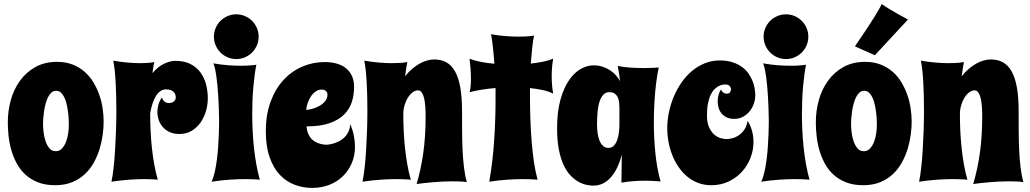

<svg xmlns="http://www.w3.org/2000/svg" viewBox="-20 -879 5028 937"><path d="M485.8 -285.2Q485.8 -256.8 481.4 -222.9Q477.1 -189 466.8 -154.5Q456.5 -120.1 439 -87.6Q421.4 -55.2 395.3 -30.3Q369.1 -5.4 333 9.8Q296.9 24.9 249 24.9Q201.2 24.9 165.3 10.7Q129.4 -3.4 103.8 -27.1Q78.1 -50.8 61.5 -81.8Q44.9 -112.8 35.2 -147Q25.4 -181.2 21.7 -216.1Q18.1 -251 18.1 -282.2Q18.1 -337.4 32.7 -390.4Q47.4 -443.4 77.4 -484.9Q107.4 -526.4 152.6 -551.8Q197.8 -577.1 258.8 -577.1Q299.8 -577.1 332.5 -564.7Q365.2 -552.2 390.6 -530.8Q416 -509.3 433.8 -480.5Q451.7 -451.7 463.4 -419.4Q475.1 -387.2 480.5 -352.5Q485.8 -317.9 485.8 -285.2ZM315.9 -269Q315.9 -280.3 315.2 -297.1Q314.5 -314 312 -332.5Q309.6 -351.1 305.4 -369.6Q301.3 -388.2 294.4 -402.8Q287.6 -417.5 277.6 -426.8Q267.6 -436 253.9 -436Q240.7 -436 231 -427.2Q221.2 -418.5 214.1 -404.3Q207 -390.1 202.4 -372.3Q197.8 -354.5 195.1 -336.7Q192.4 -318.8 191.2 -302.5Q189.9 -286.1 189.9 -274.9Q189.9 -258.8 192.4 -235.8Q194.8 -212.9 201.7 -191.9Q208.5 -170.9 220.5 -156Q232.4 -141.1 252 -141.1Q270.5 -141.1 283 -154.8Q295.4 -168.5 302.7 -188.2Q310.1 -208 313 -230Q315.9 -252 315.9 -269Z M790 -442.9Q774.9 -442.9 762.7 -434.3Q750.5 -425.8 741 -410.4Q731.4 -395 724.4 -373.5Q717.3 -352.1 712.9 -326.2Q712.9 -284.7 714.8 -242.2Q716.8 -199.7 721.2 -158.2Q725.6 -116.7 732.7 -77.1Q739.7 -37.6 750 -2Q742.2 -2.4 731.9 -3.4Q723.1 -3.9 710.7 -4.4Q698.2 -4.9 682.1 -4.9Q651.9 -4.9 612.1 -2.2Q572.3 0.5 523.9 7.8Q529.8 -19.5 534.2 -59.1Q538.6 -98.6 541.5 -145Q544.4 -191.4 546.1 -241.9Q547.9 -292.5 547.9 -341.8Q547.9 -378.4 546.9 -413.6Q545.9 -448.7 544.2 -480Q542.5 -511.2 539.6 -537.6Q536.6 -564 532.7 -583Q572.3 -576.2 604.7 -573.5Q637.2 -570.8 663.1 -570.8Q679.7 -570.8 692.4 -571.5Q705.1 -572.3 714.4 -573.2Q724.6 -574.7 732.9 -576.2Q727.1 -551.8 724.1 -522Q749.5 -552.7 779.5 -567.4Q809.6 -582 835.9 -582Q879.9 -582 910.2 -566.2Q940.4 -550.3 959 -524.7Q977.5 -499 985.8 -466.3Q994.1 -433.6 994.1 -399.9Q994.1 -367.2 984.9 -335.9Q975.6 -304.7 958 -280Q940.4 -255.4 914.6 -240.2Q888.7 -225.1 856 -225.1Q827.1 -225.1 806.9 -234.9Q786.6 -244.6 773.4 -260.3Q760.3 -275.9 754.2 -294.7Q748 -313.5 748 -332Q748 -351.6 753.7 -370.1Q759.3 -388.7 770 -403.8Q773.4 -393.1 778.6 -387.5Q783.7 -381.8 789.1 -379.4Q794.9 -376.5 801.8 -376Q819.8 -376 828.9 -384.3Q837.9 -392.6 837.9 -403.8Q837.9 -409.2 835.9 -416Q834 -422.9 828.9 -428.7Q823.7 -434.6 814.5 -438.7Q805.2 -442.9 790 -442.9Z M1248 -2Q1239.7 -2.4 1228.5 -3.4Q1218.8 -3.9 1205.6 -4.4Q1192.4 -4.9 1175.3 -4.9Q1143.6 -4.9 1102.1 -2.2Q1060.5 0.5 1012.2 7.8Q1021.5 -10.7 1027.8 -38.8Q1034.2 -66.9 1038.3 -98.9Q1042.5 -130.9 1044.7 -163.6Q1046.9 -196.3 1047.9 -223.6Q1048.8 -251 1049.1 -270Q1049.3 -289.1 1049.3 -293.9Q1048.3 -357.4 1044.9 -412.6Q1043.5 -436 1041.3 -460Q1039.1 -483.9 1036.1 -505.1Q1033.2 -526.4 1029.5 -543.2Q1025.9 -560.1 1021 -569.8Q1060.5 -563 1094.2 -560.5Q1127.9 -558.1 1155.3 -558.1Q1172.9 -558.1 1186.8 -558.8Q1200.7 -559.6 1210.4 -560.5Q1222.2 -561.5 1231 -563Q1222.2 -519 1216.6 -457Q1210.9 -395 1210.9 -324.2Q1210.9 -283.7 1212.9 -242.2Q1214.8 -200.7 1219.2 -159.4Q1223.6 -118.2 1230.7 -78.4Q1237.8 -38.6 1248 -2ZM1023.9 -700.2Q1023.9 -722.7 1032.5 -742.4Q1041 -762.2 1055.9 -777.1Q1070.8 -792 1090.8 -800.5Q1110.8 -809.1 1133.3 -809.1Q1155.8 -809.1 1175.5 -800.5Q1195.3 -792 1210.2 -777.1Q1225.1 -762.2 1233.6 -742.4Q1242.2 -722.7 1242.2 -700.2Q1242.2 -677.7 1233.6 -657.7Q1225.1 -637.7 1210.2 -622.8Q1195.3 -607.9 1175.5 -599.4Q1155.8 -590.8 1133.3 -590.8Q1110.8 -590.8 1090.8 -599.4Q1070.8 -607.9 1055.9 -622.8Q1041 -637.7 1032.5 -657.7Q1023.9 -677.7 1023.9 -700.2Z M1708 -454.1Q1708 -417.5 1697.5 -382.8Q1687 -348.1 1660.6 -321.3Q1634.3 -294.4 1589.6 -278.3Q1544.9 -262.2 1476.1 -262.2Q1478 -238.3 1486.1 -222.2Q1494.1 -206.1 1505.4 -196.3Q1516.6 -186.5 1529.3 -181.6Q1542 -176.8 1552.7 -174.8Q1563.5 -172.9 1570.8 -172.9Q1578.1 -172.9 1578.1 -172.9Q1608.4 -176.3 1632.3 -188.5Q1642.6 -193.4 1652.3 -200.9Q1662.1 -208.5 1670.2 -219Q1678.2 -229.5 1683.3 -242.9Q1688.5 -256.3 1689.5 -273.9Q1702.1 -242.2 1707.3 -214.6Q1712.4 -187 1712.4 -163.1Q1712.4 -119.1 1696.5 -82.3Q1680.7 -45.4 1652.8 -18.6Q1625 8.3 1586.7 23.2Q1548.3 38.1 1503.4 38.1Q1459.5 38.1 1418.7 22.9Q1377.9 7.8 1346.4 -25.1Q1314.9 -58.1 1296.1 -110.8Q1277.3 -163.6 1277.3 -238.8Q1277.3 -320.3 1300.8 -383.3Q1324.2 -446.3 1363.8 -489Q1403.3 -531.7 1455.3 -554Q1507.3 -576.2 1564.5 -576.2Q1592.8 -576.2 1618.9 -569.8Q1645 -563.5 1664.8 -548.8Q1684.6 -534.2 1696.3 -511Q1708 -487.8 1708 -454.1ZM1474.1 -342.8Q1487.8 -343.3 1505.9 -348.4Q1523.9 -353.5 1540 -362.8Q1556.2 -372.1 1567.1 -385.7Q1578.1 -399.4 1578.1 -417Q1578.1 -428.2 1570.3 -435.1Q1562.5 -441.9 1550.3 -441.9Q1533.2 -441.9 1519.8 -432.1Q1506.3 -422.4 1496.8 -407.7Q1487.3 -393.1 1481.4 -375.5Q1475.6 -357.9 1474.1 -342.8Z M2257.8 9.8Q2242.7 7.3 2224.6 6.6Q2206.5 5.9 2187 5.9Q2163.6 5.9 2139.4 7.1Q2115.2 8.3 2092.3 10.3Q2069.3 12.2 2048.8 14.6Q2028.3 17.1 2013.2 19Q2034.2 -51.8 2045.7 -132.3Q2057.1 -212.9 2057.1 -311Q2057.1 -318.4 2056.9 -330.6Q2056.6 -342.8 2055.7 -356.9Q2054.7 -371.1 2052.5 -385.5Q2050.3 -399.9 2046.1 -411.6Q2042 -423.3 2035.6 -430.7Q2029.3 -438 2020 -438Q2006.3 -438 1993.4 -428.2Q1980.5 -418.5 1970.5 -402.3Q1960.4 -386.2 1954.3 -365.2Q1948.2 -344.2 1948.2 -321.8Q1948.2 -281.2 1950.2 -239.5Q1952.1 -197.8 1956.5 -156.7Q1960.9 -115.7 1967.8 -76.4Q1974.6 -37.1 1984.9 -2Q1976.6 -2.4 1965.3 -3.4Q1955.6 -3.9 1942.4 -4.4Q1929.2 -4.9 1912.1 -4.9Q1880.4 -4.9 1838.9 -2.2Q1797.4 0.5 1749 7.8Q1754.9 -19.5 1759.3 -59.1Q1763.7 -98.6 1766.6 -145Q1769.5 -191.4 1771.2 -241.9Q1772.9 -292.5 1772.9 -341.8Q1772.9 -378.4 1772 -413.6Q1771 -448.7 1769.3 -480Q1767.6 -511.2 1764.6 -537.6Q1761.7 -564 1757.8 -583Q1797.4 -576.2 1831.1 -573.5Q1864.7 -570.8 1892.1 -570.8Q1909.7 -570.8 1923.6 -571.5Q1937.5 -572.3 1947.3 -573.2Q1959 -574.7 1967.8 -576.2Q1964.8 -561 1962.2 -543.9Q1959.5 -526.9 1957 -506.8Q1973.1 -527.3 1991.2 -542.7Q2009.3 -558.1 2027.6 -568.4Q2045.9 -578.6 2064 -583.7Q2082 -588.9 2098.1 -588.9Q2133.3 -588.9 2158.9 -574.5Q2184.6 -560.1 2201.4 -529.3Q2218.3 -498.5 2226.6 -450.7Q2234.9 -402.8 2234.9 -335.9Q2234.9 -290 2235.1 -242.7Q2235.4 -195.3 2237.3 -149.9Q2239.3 -104.5 2244.1 -63.7Q2249 -22.9 2257.8 9.8Z M2679.7 -592.8Q2675.8 -570.8 2674.1 -549.8Q2672.4 -528.8 2672.4 -506.8Q2672.4 -485.8 2674.1 -464.6Q2675.8 -443.4 2679.7 -421.9Q2656.2 -434.1 2626.7 -439.9Q2597.2 -445.8 2566.4 -449.2V-407.2Q2566.4 -352.1 2568.4 -295.7Q2570.3 -239.3 2574.7 -186.3Q2579.1 -133.3 2586.2 -85.9Q2593.3 -38.6 2603.5 -2Q2595.2 -2.4 2584 -3.4Q2574.2 -3.9 2561 -4.4Q2547.9 -4.9 2530.8 -4.9Q2499 -4.9 2457.5 -2.2Q2416 0.5 2367.7 7.8Q2384.3 -87.4 2391.4 -190.2Q2398.4 -293 2398.4 -391.1V-449.2Q2365.2 -446.8 2332.8 -441.7Q2300.3 -436.5 2271.5 -429.2Q2273.4 -434.6 2274.9 -443.4Q2276.4 -452.1 2277.1 -461.4Q2277.8 -470.7 2278.1 -479.5Q2278.3 -488.3 2278.3 -494.1Q2278.3 -519 2276.4 -543.5Q2274.4 -567.9 2271.5 -592.8Q2294.9 -583 2327.1 -576.9Q2359.4 -570.8 2392.6 -567.9Q2389.6 -610.4 2385.7 -646.5Q2381.8 -682.6 2376.5 -711.9Q2416 -705.1 2449.7 -702.6Q2483.4 -700.2 2510.7 -700.2Q2528.3 -700.2 2542.2 -700.9Q2556.2 -701.7 2565.9 -702.6Q2577.6 -703.6 2586.4 -705.1Q2581.1 -681.6 2577.4 -646.7Q2573.7 -611.8 2570.3 -568.8Q2602.5 -572.3 2631.1 -578.1Q2659.7 -584 2679.7 -592.8Z M3203.6 6.8Q3194.3 5.9 3182.1 4.9Q3171.9 3.9 3157.5 3.4Q3143.1 2.9 3126 2.9Q3101.6 2.9 3072.5 4.9Q3043.5 6.8 3012.7 12.2L3014.6 -125Q2996.1 -52.2 2960.2 -12.7Q2924.3 26.9 2876 26.9Q2860.8 26.9 2841.8 22.9Q2822.8 19 2803 8.1Q2783.2 -2.9 2764.4 -22.5Q2745.6 -42 2731 -73Q2716.3 -104 2707.5 -148.2Q2698.7 -192.4 2698.7 -252.9Q2698.7 -335 2715.3 -393.3Q2731.9 -451.7 2757.8 -488.8Q2783.7 -525.9 2814.9 -543Q2846.2 -560.1 2876 -560.1Q2901.4 -560.1 2922.1 -553Q2942.9 -545.9 2959 -534.9Q2975.1 -523.9 2986.8 -510.3Q2998.5 -496.6 3005.9 -482.9Q3004.4 -499.5 3001.5 -518.3Q2998.5 -537.1 2994.6 -557.1Q3026.4 -550.8 3059.1 -548.8Q3091.8 -546.9 3119.6 -546.9Q3152.8 -546.9 3173.3 -548.3Q3185.1 -548.8 3194.8 -549.8Q3189.5 -525.4 3185.1 -495.1Q3180.7 -464.8 3177.5 -430.4Q3174.3 -396 3172.6 -358.2Q3170.9 -320.3 3170.9 -280.8Q3170.9 -207 3178.2 -132.8Q3185.5 -58.6 3203.6 6.8ZM3002.9 -272.9V-352.1Q3002.9 -365.2 3001.5 -378.9Q3000 -392.6 2994.9 -403.8Q2989.7 -415 2980 -422.1Q2970.2 -429.2 2953.6 -429.2Q2936 -429.2 2924.6 -417Q2913.1 -404.8 2906 -383.5Q2898.9 -362.3 2896.2 -333.3Q2893.6 -304.2 2893.6 -270Q2893.6 -250.5 2896.2 -230.5Q2898.9 -210.4 2905.3 -194.1Q2911.6 -177.7 2922.4 -167.5Q2933.1 -157.2 2948.7 -157.2Q2966.3 -157.2 2977.1 -169.4Q2987.8 -181.6 2993.4 -199.7Q2999 -217.8 3001 -237.5Q3002.9 -257.3 3002.9 -272.9Z M3666 -414.1Q3666 -393.6 3658.9 -373Q3651.9 -352.5 3638.7 -336.2Q3625.5 -319.8 3606.2 -309.3Q3586.9 -298.8 3563 -298.8Q3541.5 -298.8 3526.4 -306.2Q3511.2 -313.5 3501.5 -325.2Q3491.7 -336.9 3487.1 -352.3Q3482.4 -367.7 3482.4 -383.8Q3482.4 -418 3499 -442.9Q3501.5 -434.6 3506.1 -430.4Q3510.7 -426.3 3514.6 -424.3Q3519.5 -422.4 3524.4 -421.9Q3538.6 -421.9 3542.5 -428.2Q3546.4 -434.6 3547.4 -442.9Q3547.4 -451.2 3541 -459Q3534.7 -466.8 3519 -466.8Q3514.6 -466.8 3506.6 -465.6Q3498.5 -464.4 3488.5 -459.5Q3478.5 -454.6 3468.3 -445.1Q3458 -435.5 3449.5 -418.7Q3440.9 -401.9 3435.5 -376.7Q3430.2 -351.6 3430.2 -315.9Q3430.2 -279.3 3440.9 -256.6Q3451.7 -233.9 3466.6 -221.4Q3481.4 -209 3498 -204.6Q3514.6 -200.2 3526.4 -200.2Q3536.6 -200.2 3552.2 -203.9Q3567.9 -207.5 3583.3 -217.3Q3598.6 -227.1 3611.3 -244.4Q3624 -261.7 3628.4 -289.1Q3641.6 -269.5 3649.4 -242.4Q3657.2 -215.3 3657.2 -186Q3657.2 -146 3642.3 -107.9Q3627.4 -69.8 3600.3 -40.3Q3573.2 -10.7 3535.2 7.1Q3497.1 24.9 3451.2 24.9Q3417 24.9 3387.7 13.9Q3358.4 2.9 3334.7 -16.6Q3311 -36.1 3292.5 -62.7Q3273.9 -89.4 3261.5 -120.4Q3249 -151.4 3242.7 -185.5Q3236.3 -219.7 3236.3 -253.9Q3236.3 -292 3244.6 -331.5Q3252.9 -371.1 3268.3 -407.7Q3283.7 -444.3 3306.2 -476.6Q3328.6 -508.8 3356.9 -532.5Q3385.3 -556.2 3419.4 -570.1Q3453.6 -584 3492.2 -584Q3526.9 -584 3553.2 -575.7Q3579.6 -567.4 3599.1 -553.7Q3618.7 -540 3631.3 -522.2Q3644 -504.4 3651.9 -485.6Q3659.7 -466.8 3662.8 -448.2Q3666 -429.7 3666 -414.1Z M3930.7 -2Q3922.4 -2.4 3911.1 -3.4Q3901.4 -3.9 3888.2 -4.4Q3875 -4.9 3857.9 -4.9Q3826.2 -4.9 3784.7 -2.2Q3743.2 0.5 3694.8 7.8Q3704.1 -10.7 3710.4 -38.8Q3716.8 -66.9 3720.9 -98.9Q3725.1 -130.9 3727.3 -163.6Q3729.5 -196.3 3730.5 -223.6Q3731.4 -251 3731.7 -270Q3731.9 -289.1 3731.9 -293.9Q3731 -357.4 3727.5 -412.6Q3726.1 -436 3723.9 -460Q3721.7 -483.9 3718.8 -505.1Q3715.8 -526.4 3712.2 -543.2Q3708.5 -560.1 3703.6 -569.8Q3743.2 -563 3776.9 -560.5Q3810.5 -558.1 3837.9 -558.1Q3855.5 -558.1 3869.4 -558.8Q3883.3 -559.6 3893.1 -560.5Q3904.8 -561.5 3913.6 -563Q3904.8 -519 3899.2 -457Q3893.6 -395 3893.6 -324.2Q3893.6 -283.7 3895.5 -242.2Q3897.5 -200.7 3901.9 -159.4Q3906.2 -118.2 3913.3 -78.4Q3920.4 -38.6 3930.7 -2ZM3706.5 -700.2Q3706.5 -722.7 3715.1 -742.4Q3723.6 -762.2 3738.5 -777.1Q3753.4 -792 3773.4 -800.5Q3793.5 -809.1 3815.9 -809.1Q3838.4 -809.1 3858.2 -800.5Q3877.9 -792 3892.8 -777.1Q3907.7 -762.2 3916.3 -742.4Q3924.8 -722.7 3924.8 -700.2Q3924.8 -677.7 3916.3 -657.7Q3907.7 -637.7 3892.8 -622.8Q3877.9 -607.9 3858.2 -599.4Q3838.4 -590.8 3815.9 -590.8Q3793.5 -590.8 3773.4 -599.4Q3753.4 -607.9 3738.5 -622.8Q3723.6 -637.7 3715.1 -657.7Q3706.5 -677.7 3706.5 -700.2Z M4429.2 -285.2Q4429.2 -256.8 4424.8 -222.9Q4420.4 -189 4410.2 -154.5Q4399.9 -120.1 4382.3 -87.6Q4364.7 -55.2 4338.6 -30.3Q4312.5 -5.4 4276.4 9.8Q4240.2 24.9 4192.4 24.9Q4144.5 24.9 4108.6 10.7Q4072.8 -3.4 4047.1 -27.1Q4021.5 -50.8 4004.9 -81.8Q3988.3 -112.8 3978.5 -147Q3968.8 -181.2 3965.1 -216.1Q3961.4 -251 3961.4 -282.2Q3961.4 -337.4 3976.1 -390.4Q3990.7 -443.4 4020.8 -484.9Q4050.8 -526.4 4095.9 -551.8Q4141.1 -577.1 4202.1 -577.1Q4243.2 -577.1 4275.9 -564.7Q4308.6 -552.2 4334 -530.8Q4359.4 -509.3 4377.2 -480.5Q4395 -451.7 4406.7 -419.4Q4418.5 -387.2 4423.8 -352.5Q4429.2 -317.9 4429.2 -285.2ZM4259.3 -269Q4259.3 -280.3 4258.5 -297.1Q4257.8 -314 4255.4 -332.5Q4252.9 -351.1 4248.8 -369.6Q4244.6 -388.2 4237.8 -402.8Q4231 -417.5 4220.9 -426.8Q4210.9 -436 4197.3 -436Q4184.1 -436 4174.3 -427.2Q4164.6 -418.5 4157.5 -404.3Q4150.4 -390.1 4145.8 -372.3Q4141.1 -354.5 4138.4 -336.7Q4135.7 -318.8 4134.5 -302.5Q4133.3 -286.1 4133.3 -274.9Q4133.3 -258.8 4135.7 -235.8Q4138.2 -212.9 4145 -191.9Q4151.9 -170.9 4163.8 -156Q4175.8 -141.1 4195.3 -141.1Q4213.9 -141.1 4226.3 -154.8Q4238.8 -168.5 4246.1 -188.2Q4253.4 -208 4256.3 -230Q4259.3 -252 4259.3 -269ZM4249.5 -609.4 4152.3 -652.8Q4182.1 -695.8 4208 -735.4Q4218.8 -752 4230.2 -769.5Q4241.7 -787.1 4251.7 -803.5Q4261.7 -819.8 4270 -834.5Q4278.3 -849.1 4283.2 -859.4Q4298.3 -848.1 4320.1 -835Q4341.8 -821.8 4362.3 -810.5Q4385.7 -797.4 4411.1 -783.7Z M4974.1 9.8Q4959 7.3 4940.9 6.6Q4922.9 5.9 4903.3 5.9Q4879.9 5.9 4855.7 7.1Q4831.5 8.3 4808.6 10.3Q4785.6 12.2 4765.1 14.6Q4744.6 17.1 4729.5 19Q4750.5 -51.8 4762 -132.3Q4773.4 -212.9 4773.4 -311Q4773.4 -318.4 4773.2 -330.6Q4772.9 -342.8 4772 -356.9Q4771 -371.1 4768.8 -385.5Q4766.6 -399.9 4762.5 -411.6Q4758.3 -423.3 4752 -430.7Q4745.6 -438 4736.3 -438Q4722.7 -438 4709.7 -428.2Q4696.8 -418.5 4686.8 -402.3Q4676.8 -386.2 4670.7 -365.2Q4664.6 -344.2 4664.6 -321.8Q4664.6 -281.2 4666.5 -239.5Q4668.5 -197.8 4672.9 -156.7Q4677.2 -115.7 4684.1 -76.4Q4690.9 -37.1 4701.2 -2Q4692.9 -2.4 4681.6 -3.4Q4671.9 -3.9 4658.7 -4.4Q4645.5 -4.9 4628.4 -4.9Q4596.7 -4.9 4555.2 -2.2Q4513.7 0.5 4465.3 7.8Q4471.2 -19.5 4475.6 -59.1Q4480 -98.6 4482.9 -145Q4485.8 -191.4 4487.5 -241.9Q4489.3 -292.5 4489.3 -341.8Q4489.3 -378.4 4488.3 -413.6Q4487.3 -448.7 4485.6 -480Q4483.9 -511.2 4481 -537.6Q4478 -564 4474.1 -583Q4513.7 -576.2 4547.4 -573.5Q4581.1 -570.8 4608.4 -570.8Q4626 -570.8 4639.9 -571.5Q4653.8 -572.3 4663.6 -573.2Q4675.3 -574.7 4684.1 -576.2Q4681.2 -561 4678.5 -543.9Q4675.8 -526.9 4673.3 -506.8Q4689.5 -527.3 4707.5 -542.7Q4725.6 -558.1 4743.9 -568.4Q4762.2 -578.6 4780.3 -583.7Q4798.3 -588.9 4814.5 -588.9Q4849.6 -588.9 4875.2 -574.5Q4900.9 -560.1 4917.7 -529.3Q4934.6 -498.5 4942.9 -450.7Q4951.2 -402.8 4951.2 -335.9Q4951.2 -290 4951.4 -242.7Q4951.7 -195.3 4953.6 -149.9Q4955.6 -104.5 4960.4 -63.7Q4965.3 -22.9 4974.1 9.8Z"/></svg>

Font: Spicy Rice
Style: Regular
Weight: 400
Version: Version 1.000